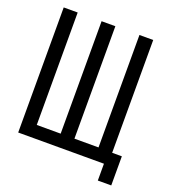

<svg xmlns="http://www.w3.org/2000/svg" viewBox="-143 -808 907 1010"><g transform="rotate(20 311.0 -303.0)"><path d="M595.2 94.2H520V0H40V-700.2H118.2V-70.8H252V-700.2H329.1V-70.8H463.9V-700.2H541V-68.8H595.2Z"/></g></svg>

Font: Bebas Neue Regular
Style: Regular
Weight: 400
Designer: Ryoichi Tsunekawa
Foundry: Ryoichi Tsunekawa
Version: Version 001.003